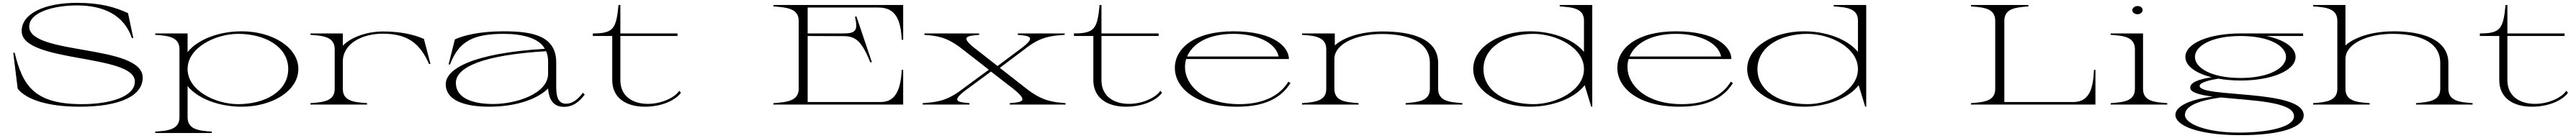

<svg xmlns="http://www.w3.org/2000/svg" viewBox="-20 -735 18072 970"><path d="M539 15C820 15 981 -61 981 -189C981 -425 188 -346 185 -547C184 -651 362 -697 520 -697C710 -697 851 -627 905 -468H915L878 -643C786 -685 685 -715 520 -715C293 -715 132 -640 132 -517C132 -291 926 -358 926 -162C926 -56 755 -3 554 -3C219 -3 139 -134 83 -364H73L104 -112C165 -34 317 15 539 15Z M1069 190V200H1466V190C1375 184 1296 176 1296 89V-130C1368 -41 1518 15 1675 15C1891 15 2073 -97 2073 -250C2073 -402 1891 -515 1675 -515C1518 -515 1368 -459 1296 -369V-500H1069V-490C1159 -484 1239 -476 1239 -389V89C1239 176 1159 184 1069 190ZM1651 -3C1492 -3 1296 -98 1296 -250C1296 -401 1492 -497 1651 -497C1841 -497 2002 -406 2002 -250C2002 -94 1841 -3 1651 -3Z M2385 -111V-305C2388 -435 2529 -498 2663 -498C2832 -498 2922 -439 2990 -285H3000L2954 -461C2882 -494 2782 -514 2665 -514C2569 -514 2450 -481 2385 -414V-500H2158V-490C2248 -484 2328 -476 2328 -389V-111C2328 -24 2250 -17 2158 -10V0H2555V-10C2464 -17 2385 -23 2385 -111Z M3412 15C3585 15 3742 -31 3825 -113C3831 -27 3868 16 3937 16C3994 16 4039 -13 4082 -70L4069 -83C4032 -32 3991 -6 3952 -6C3898 -6 3882 -50 3882 -124V-296C3882 -487 3709 -515 3512 -515C3349 -515 3233 -487 3171 -458L3127 -282H3137C3199 -446 3300 -497 3515 -497C3643 -497 3762 -468 3802 -392C3296 -361 3107 -251 3107 -143C3107 -33 3231 15 3412 15ZM3440 -4C3284 -4 3178 -51 3178 -152C3178 -264 3373 -349 3811 -375C3820 -354 3825 -332 3825 -305V-217C3825 -77 3603 -4 3440 -4Z M4139 -482H4275V-172C4275 -46 4373 15 4504 15C4622 15 4719 -30 4757 -83L4745 -97C4716 -51 4623 -5 4525 -5C4420 -5 4332 -57 4332 -172V-482H4733V-500H4332V-700H4319C4303 -533 4284 -500 4139 -500Z M6143 -682C6264 -682 6299 -595 6306 -455H6316V-700H5406V-690C5498 -683 5583 -676 5583 -589V-111C5583 -24 5498 -17 5406 -10V0H6316V-244H6306C6299 -112 6266 -18 6160 -18H5646V-482L5898 -481C5987 -481 6027 -440 6086 -296L6096 -299L5988 -620L5978 -617C5999 -523 5986 -500 5898 -500H5646V-682Z M6453 -10V0H6781V-10C6697 -17 6652 -23 6753 -100L6932 -232L7092 -108C7197 -23 7151 -17 7064 -10V0H7455V-10C7368 -17 7293 -24 7183 -110L6994 -258L7189 -405C7290 -481 7367 -484 7449 -490V-500H7120V-490C7205 -483 7249 -476 7148 -398L6978 -271L6808 -404C6718 -478 6765 -483 6849 -490V-500H6465V-490C6553 -483 6619 -477 6727 -393L6917 -245L6716 -97C6610 -19 6537 -17 6453 -10Z M7514 -482H7650V-172C7650 -46 7748 15 7879 15C7997 15 8094 -30 8132 -83L8120 -97C8091 -51 7998 -5 7900 -5C7795 -5 7707 -57 7707 -172V-482H8108V-500H7707V-700H7694C7678 -533 7659 -500 7514 -500Z M8658 15C8877 15 8976 -62 9033 -151L9018 -161C8964 -71 8855 -3 8674 -3C8421 -3 8293 -137 8293 -264C8293 -283 8296 -302 8301 -320H9022C9022 -405 8915 -515 8633 -515C8359 -515 8222 -395 8222 -258C8222 -118 8368 15 8658 15ZM8308 -338C8345 -426 8451 -497 8634 -497C8787 -497 8928 -441 8950 -338Z M10069 -111V-292C10069 -464 9882 -514 9679 -514C9547 -514 9417 -481 9344 -416V-500H9114V-490C9204 -484 9284 -476 9284 -389V-111C9285 -25 9206 -17 9114 -10V0H9511V-10C9420 -17 9341 -23 9341 -111V-322C9343 -430 9501 -496 9674 -496C9842 -496 10011 -451 10011 -292V-111C10011 -25 9932 -18 9841 -10V0H10239V-10C10148 -17 10069 -24 10069 -111Z M10714 15C10873 15 11026 -44 11097 -136L11143 15H11150V-700H10922V-690C11013 -684 11093 -676 11092 -589V-370C11020 -459 10871 -515 10714 -515C10497 -515 10315 -403 10315 -250C10315 -97 10497 15 10714 15ZM10738 -3C10547 -3 10387 -93 10387 -249C10387 -405 10547 -497 10737 -497C10896 -497 11092 -402 11092 -249C11092 -99 10896 -3 10738 -3Z M11762 15C11981 15 12080 -62 12137 -151L12122 -161C12068 -71 11959 -3 11778 -3C11525 -3 11397 -137 11397 -264C11397 -283 11400 -302 11405 -320H12126C12126 -405 12019 -515 11737 -515C11463 -515 11326 -395 11326 -258C11326 -118 11472 15 11762 15ZM11412 -338C11449 -426 11555 -497 11738 -497C11891 -497 12032 -441 12054 -338Z M12636 15C12795 15 12948 -44 13019 -136L13065 15H13072V-700H12844V-690C12935 -684 13015 -676 13014 -589V-370C12942 -459 12793 -515 12636 -515C12419 -515 12237 -403 12237 -250C12237 -97 12419 15 12636 15ZM12660 -3C12469 -3 12309 -93 12309 -249C12309 -405 12469 -497 12659 -497C12818 -497 13014 -402 13014 -249C13014 -99 12818 -3 12660 -3Z M14670 -244C14664 -119 14641 -24 14534 -18H14041V-589C14041 -676 14121 -683 14210 -690V-700H13807V-690C13899 -683 13977 -676 13977 -589V-111C13977 -24 13899 -17 13807 -10V0H14680V-244Z M14787 -10V0H15184V-10C15093 -17 15014 -23 15014 -111V-500H14787V-490C14877 -484 14957 -476 14957 -389V-111C14957 -24 14879 -17 14787 -10ZM15002 -645C15016 -658 15014 -677 14997 -687C14980 -696 14960 -694 14947 -681C14934 -669 14936 -651 14953 -641C14970 -631 14989 -634 15002 -645Z M15698 -169C15912 -169 16084 -237 16084 -335C16084 -403 16002 -456 15880 -482H16137V-500H15701H15698C15482 -500 15311 -433 15311 -335C15311 -271 15384 -220 15495 -192C15405 -178 15346 -156 15345 -120C15344 -85 15410 -68 15503 -56C15324 -34 15241 19 15241 72C15241 146 15394 214 15691 215C15999 216 16143 154 16141 74C16137 -110 15411 -46 15411 -131C15411 -157 15490 -174 15542 -182C15589 -174 15642 -169 15698 -169ZM15698 -187C15491 -187 15378 -259 15378 -335C15378 -410 15491 -482 15698 -482C15903 -482 16017 -411 16017 -335C16017 -259 15903 -187 15698 -187ZM15308 73C15308 9 15404 -28 15559 -50C15774 -28 16073 -22 16073 82C16073 158 15893 197 15686 197C15459 197 15308 136 15308 73Z M16207 -10V0H16604V-10C16513 -17 16434 -23 16434 -111V-322C16436 -430 16591 -497 16764 -497C16932 -497 17099 -451 17099 -292V-111C17099 -25 17020 -18 16929 -10V0H17326V-10C17236 -17 17156 -24 17156 -111V-292C17156 -461 16966 -515 16773 -515C16642 -515 16510 -483 16434 -416V-700H16207V-690C16297 -684 16377 -676 16377 -589V-111C16377 -25 16299 -17 16207 -10Z M17377 -482H17513V-172C17513 -46 17611 15 17742 15C17860 15 17957 -30 17995 -83L17983 -97C17954 -51 17861 -5 17763 -5C17658 -5 17570 -57 17570 -172V-482H17971V-500H17570V-700H17557C17541 -533 17522 -500 17377 -500Z"/></svg>

Font: Sprat Extended Light
Style: Regular
Weight: 300
Width: 9
Designer: Ethan Nakache
Foundry: Collletttivo
Version: Version 2.000;Glyphs 3.2 (3217)